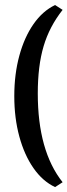

<svg xmlns="http://www.w3.org/2000/svg" viewBox="-20 -636 272 774"><path d="M232.4 -596.2Q179.2 -528.8 155.8 -449.7Q132.3 -370.6 132.3 -259.3Q132.3 -27.3 232.4 98.6L202.1 118.2Q151.9 94.7 115 41.7Q78.1 -11.2 57.9 -85.7Q37.6 -160.2 37.6 -248.5Q37.6 -336.9 57.9 -411.4Q78.1 -485.8 115 -538.8Q151.9 -591.8 202.1 -615.7Z"/></svg>

Font: Markazi Text SemiBold
Style: Regular
Weight: 600
Designer: Borna Izadpanah (Arabic designer), Fiona Ross (Arabic design director) and Florian Runge (Latin designer)
Foundry: Borna Izadpanah and Florian Runge
Version: Version 1.001; ttfautohint (v1.8.3)